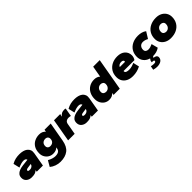

<svg xmlns="http://www.w3.org/2000/svg" viewBox="292 -2092 3731 3731"><g transform="rotate(-45 2157.0 -227.0)"><path d="M160 10Q95 10 50.5 -25.5Q6 -61 6 -125Q6 -175 31.5 -206Q57 -237 101.5 -254Q146 -271 202 -277L339 -293Q336 -305 330 -313Q324 -321 314.5 -326Q305 -331 293.5 -333Q282 -335 269 -335Q240 -335 206.5 -326Q173 -317 122 -295L91 -427Q146 -458 197 -469Q248 -480 301 -480Q352 -480 396 -469Q440 -458 471.5 -434Q503 -410 517 -373.5Q531 -337 522 -286L472 0H302L308 -38Q278 -10 245 0Q212 10 160 10ZM234 -121Q259 -121 277.5 -129.5Q296 -138 308.5 -152Q321 -166 324 -182L325 -189L246 -178Q212 -174 200 -165Q188 -156 188 -144Q188 -133 199.5 -127Q211 -121 234 -121Z M768 192Q709 192 650 171.5Q591 151 546 113L615 -6Q654 17 697 30.5Q740 44 775 44Q809 44 835 36Q861 28 878 10Q895 -8 900 -36L905 -66Q883 -44 852.5 -32Q822 -20 781 -20Q726 -20 682.5 -46Q639 -72 613.5 -116.5Q588 -161 588 -217Q588 -305 623 -363.5Q658 -422 717 -451Q776 -480 846 -480Q894 -480 926.5 -463.5Q959 -447 978 -424L986 -470H1156L1086 -72Q1061 69 981 130.5Q901 192 768 192ZM841 -164Q864 -164 882.5 -170.5Q901 -177 915 -190Q929 -203 936.5 -222.5Q944 -242 944 -267Q944 -289 934.5 -304.5Q925 -320 909 -328Q893 -336 873 -336Q851 -336 832 -329.5Q813 -323 799 -310Q785 -297 777.5 -278Q770 -259 770 -233Q770 -211 779.5 -195.5Q789 -180 805.5 -172Q822 -164 841 -164Z M1164 0 1246 -470H1416L1405 -410Q1432 -448 1461.5 -462Q1491 -476 1532 -476Q1545 -476 1554 -474.5Q1563 -473 1568 -470L1538 -298Q1524 -301 1508.5 -303.5Q1493 -306 1477 -306Q1443 -306 1417 -287.5Q1391 -269 1384 -227L1344 0Z M1672 10Q1607 10 1562.5 -25.5Q1518 -61 1518 -125Q1518 -175 1543.5 -206Q1569 -237 1613.5 -254Q1658 -271 1714 -277L1851 -293Q1848 -305 1842 -313Q1836 -321 1826.5 -326Q1817 -331 1805.5 -333Q1794 -335 1781 -335Q1752 -335 1718.5 -326Q1685 -317 1634 -295L1603 -427Q1658 -458 1709 -469Q1760 -480 1813 -480Q1864 -480 1908 -469Q1952 -458 1983.5 -434Q2015 -410 2029 -373.5Q2043 -337 2034 -286L1984 0H1814L1820 -38Q1790 -10 1757 0Q1724 10 1672 10ZM1746 -121Q1771 -121 1789.5 -129.5Q1808 -138 1820.5 -152Q1833 -166 1836 -182L1837 -189L1758 -178Q1724 -174 1712 -165Q1700 -156 1700 -144Q1700 -133 1711.5 -127Q1723 -121 1746 -121Z M2288 10Q2234 10 2190.5 -17Q2147 -44 2121.5 -92Q2096 -140 2096 -202Q2096 -285 2128.5 -347.5Q2161 -410 2220 -445Q2279 -480 2358 -480Q2397 -480 2428 -468Q2459 -456 2480 -435L2521 -668H2701L2584 0H2414L2421 -46Q2399 -20 2366 -5Q2333 10 2288 10ZM2355 -144Q2383 -144 2406 -157.5Q2429 -171 2442.5 -196Q2456 -221 2456 -255Q2456 -289 2434.5 -307.5Q2413 -326 2379 -326Q2351 -326 2328 -312.5Q2305 -299 2291.5 -274Q2278 -249 2278 -215Q2278 -181 2299.5 -162.5Q2321 -144 2355 -144Z M2941 10Q2864 10 2809 -17Q2754 -44 2725 -92Q2696 -140 2696 -202Q2696 -289 2735 -351Q2774 -413 2841 -446.5Q2908 -480 2992 -480Q3094 -480 3152 -427Q3210 -374 3210 -290Q3210 -264 3201.5 -238.5Q3193 -213 3178 -191H2879Q2876 -173 2883.5 -161Q2891 -149 2906 -142.5Q2921 -136 2939.5 -133.5Q2958 -131 2976 -131Q3014 -131 3052 -142Q3090 -153 3124 -169L3153 -42Q3102 -16 3050 -3Q2998 10 2941 10ZM2882 -297H3025Q3028 -303 3028 -312Q3028 -327 3014.5 -338Q3001 -349 2972 -349Q2951 -349 2932.5 -343Q2914 -337 2901 -325.5Q2888 -314 2882 -297Z M3492 10Q3422 10 3368.5 -17.5Q3315 -45 3285.5 -93Q3256 -141 3256 -202Q3256 -287 3294 -349Q3332 -411 3401 -445.5Q3470 -480 3562 -480Q3613 -480 3657 -467.5Q3701 -455 3737 -428L3654 -294Q3623 -311 3596.5 -318.5Q3570 -326 3539 -326Q3511 -326 3488 -312.5Q3465 -299 3451.5 -274Q3438 -249 3438 -215Q3438 -181 3459.5 -162.5Q3481 -144 3515 -144Q3546 -144 3571.5 -151.5Q3597 -159 3634 -176L3669 -42Q3631 -15 3587 -2.5Q3543 10 3492 10ZM3400 214Q3386 214 3358 210.5Q3330 207 3304 199L3319 119Q3338 124 3361 126.5Q3384 129 3398 129Q3423 129 3435.5 121.5Q3448 114 3448 99Q3448 77 3407 77H3386L3392 40L3424 -11H3502L3470 40Q3508 40 3531.5 57.5Q3555 75 3555 104Q3555 154 3513.5 184Q3472 214 3400 214Z M3984 10Q3914 10 3860.5 -17.5Q3807 -45 3777.5 -93Q3748 -141 3748 -202Q3748 -287 3786 -349Q3824 -411 3893 -445.5Q3962 -480 4054 -480Q4125 -480 4178 -452.5Q4231 -425 4260.5 -377Q4290 -329 4290 -268Q4290 -184 4252 -121.5Q4214 -59 4145 -24.5Q4076 10 3984 10ZM4007 -144Q4035 -144 4058 -157.5Q4081 -171 4094.5 -196Q4108 -221 4108 -255Q4108 -289 4086.5 -307.5Q4065 -326 4031 -326Q4003 -326 3980 -312.5Q3957 -299 3943.5 -274Q3930 -249 3930 -215Q3930 -181 3951.5 -162.5Q3973 -144 4007 -144Z"/></g></svg>

Font: Gantari Black
Style: Italic
Weight: 900
Italic angle: -10°
Version: Version 1.000